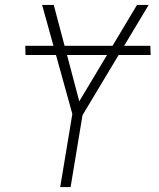

<svg xmlns="http://www.w3.org/2000/svg" viewBox="-20 -755 640 775"><path d="M223 0 272 -295 150 -735H197L300 -346L533 -735H580L313 -290L265 0ZM588 -533H83L82 -570H587Z"/></svg>

Font: Iosevka XLt Ex Obl
Style: Regular
Weight: 200
Width: 7
Italic angle: -9°
Monospace: yes
Designer: Belleve Invis
Foundry: Belleve Invis
Version: Version 32.5.0; ttfautohint (v1.8.4)